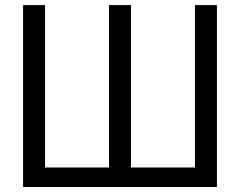

<svg xmlns="http://www.w3.org/2000/svg" viewBox="-20 -748 960 768"><path d="M72.3 -727.5H160.2V-78.1H416V-727.5H503.9V-78.1H759.8V-727.5H847.7V0H72.3Z"/></svg>

Font: Inter Display
Style: Regular
Weight: 400
Designer: Rasmus Andersson
Foundry: rsms
Version: Version 4.001;git-9221beed3